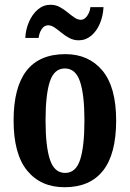

<svg xmlns="http://www.w3.org/2000/svg" viewBox="-20 -775 544 805"><path d="M251 10Q151 10 94 -59.5Q37 -129 37 -270Q37 -548 254 -548Q352 -548 409.5 -479Q467 -410 467 -270Q467 -129 412 -59.5Q357 10 251 10ZM253 -50Q298 -50 316 -105.5Q334 -161 334 -270Q334 -378 315.5 -433Q297 -488 252 -488Q207 -488 189 -433Q171 -378 171 -270Q171 -161 189.5 -105.5Q208 -50 253 -50ZM310 -606Q289 -606 271 -615.5Q253 -625 238 -637.5Q223 -650 209 -659.5Q195 -669 182 -669Q165 -669 154.5 -652.5Q144 -636 142 -616H86Q88 -653 102 -684.5Q116 -716 139 -735.5Q162 -755 192 -755Q213 -755 230.5 -745.5Q248 -736 263 -723.5Q278 -711 292 -701.5Q306 -692 319 -692Q334 -692 345.5 -708.5Q357 -725 359 -745H414Q412 -707 398.5 -675.5Q385 -644 362 -625Q339 -606 310 -606Z"/></svg>

Font: Noto Serif ExtraCondensed
Style: Bold
Weight: 700
Width: 2
Designer: Monotype Design Team
Foundry: Monotype Imaging Inc.
Version: Version 2.014; ttfautohint (v1.8.4.7-5d5b)